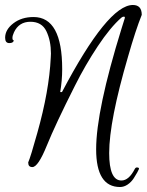

<svg xmlns="http://www.w3.org/2000/svg" viewBox="-20 -641 594 778"><path d="M422.4 -20.8Q422.4 90.4 472 90.4Q502.4 90.4 526.4 43.2Q530.4 35.2 540 38.4Q544.8 40 542.4 45.2Q540 50.4 536 58Q532 65.6 522 81.2Q512 96.8 497.2 106.8Q482.4 116.8 466.4 116.8Q369.6 116.8 369.6 -36Q369.6 -193.6 472.8 -526.4L485.6 -567.2Q487.2 -573.6 482 -573.6Q476.8 -573.6 472 -569.6Q427.2 -530.4 376.4 -454Q325.6 -377.6 283.2 -292.8Q204.8 -137.6 169.6 -50.8Q134.4 36 111.2 36Q94.4 36 94.4 18.4V16.8Q104 -4.8 131.2 -102.4Q179.2 -272.8 185.6 -406.4Q186.4 -416 186.4 -424Q186.4 -476 168 -514.4Q149.6 -552.8 103.2 -552.8Q56.8 -552.8 36.8 -510.4Q30.4 -496.8 30.4 -487.2Q30.4 -477.6 36 -477.6Q34.4 -466.4 17.6 -466.4Q0.8 -466.4 0.8 -488Q0.8 -520.8 34 -546.4Q67.2 -572 116 -572Q232 -572 232 -360.8Q232 -315.2 224 -268H231.2Q416.8 -620.8 518.4 -620.8Q554.4 -620.8 554.4 -580.8Q529.6 -519.2 499.2 -412.8Q422.4 -150.4 422.4 -20.8Z"/></svg>

Font: Euphoria Script
Style: Regular
Weight: 400
Designer: Sabrina Mariela Lopez
Foundry: Sabrina Mariela Lopez
Version: Version 1.002